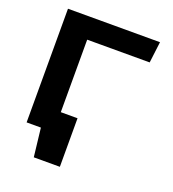

<svg xmlns="http://www.w3.org/2000/svg" viewBox="-153 -809 990 1100"><g transform="rotate(20 341.5 -259.5)"><path d="M72 0V-693H633L617 -564H236V-122H338V174H179L159 0Z"/></g></svg>

Font: Fix15 Mono
Style: Bold
Weight: 700
Designer: Carrois Corporate & Edenspiekermann AG
Foundry: Carrois Corporate GbR & Edenspiekermann AG
Version: Version 3.206